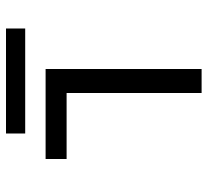

<svg xmlns="http://www.w3.org/2000/svg" viewBox="-46 -646 692 640"><g transform="rotate(-90 300.0 -326.0)"><path d="M310 0V-450H90V-520H390V0ZM175 -588V-652H525V-588Z"/></g></svg>

Font: M PLUS Code Latin 60
Style: Regular
Weight: 400
Width: 7
Monospace: yes
Designer: Coji Morishita
Foundry: UNDERFOREST DESIGN
Version: Version 1.005; ttfautohint (v1.8.3)